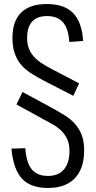

<svg xmlns="http://www.w3.org/2000/svg" viewBox="-20 -828 476 956"><path d="M219 108Q132 108 89 61Q46 14 37 -88L106 -90Q111 -18 138 15Q165 48 219 48Q271 48 298.5 15.5Q326 -17 326 -77Q326 -109 316 -132Q306 -155 289 -173Q272 -191 249.5 -204.5Q227 -218 202 -231L62 -308L92 -370L246 -287Q274 -271 301 -254.5Q328 -238 350 -215Q372 -192 385.5 -159Q399 -126 399 -79Q399 -19 378 23Q357 65 317 86.5Q277 108 219 108ZM197 -427Q169 -442 141 -459Q113 -476 90.5 -499.5Q68 -523 55 -557.5Q42 -592 42 -640Q42 -723 85.5 -765.5Q129 -808 213 -808Q300 -808 344 -763Q388 -718 394 -624L325 -619Q321 -685 294 -716.5Q267 -748 214 -748Q165 -748 140 -720.5Q115 -693 115 -640Q115 -607 125 -583.5Q135 -560 152.5 -542Q170 -524 192.5 -510Q215 -496 240 -483L374 -413L345 -351Z"/></svg>

Font: Pathway Extreme Condensed Light
Style: Regular
Weight: 300
Width: 3
Version: Version 1.001;gftools[0.9.26]